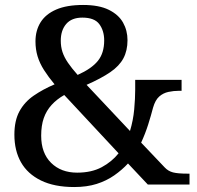

<svg xmlns="http://www.w3.org/2000/svg" viewBox="-20 -744 793 774"><path d="M279 10Q199 10 145 -16.5Q91 -43 64.5 -90Q38 -137 38 -201Q38 -258 58.5 -295.5Q79 -333 116 -358.5Q153 -384 200 -404Q175 -434 157.5 -461.5Q140 -489 131.5 -517Q123 -545 123 -577Q123 -621 143.5 -654Q164 -687 206.5 -705.5Q249 -724 315 -724Q379 -724 418.5 -704.5Q458 -685 476 -653Q494 -621 494 -582Q494 -540 477.5 -509Q461 -478 424.5 -453Q388 -428 329 -402L504 -216Q517 -259 521 -303Q525 -347 525 -382V-422H712V-378H702Q680 -378 659 -373.5Q638 -369 622 -355Q606 -341 597 -310Q589 -279 577.5 -242.5Q566 -206 549 -169L644 -69Q658 -54 677.5 -49Q697 -44 735 -44H744V0H576L496 -85Q472 -59 440.5 -37Q409 -15 369.5 -2.5Q330 10 279 10ZM291 -48Q349 -48 390 -70Q431 -92 458 -126L239 -361Q209 -344 188 -321Q167 -298 156.5 -268Q146 -238 146 -197Q146 -127 186 -87.5Q226 -48 291 -48ZM293 -442Q349 -467 374.5 -498.5Q400 -530 400 -581Q400 -620 380.5 -646.5Q361 -673 312 -673Q269 -673 247 -647.5Q225 -622 225 -580Q225 -555 232 -534Q239 -513 254 -491Q269 -469 293 -442Z"/></svg>

Font: ET Text
Style: Regular
Weight: 470
Designer: Monotype Design Team
Foundry: Monotype Imaging Inc.
Version: Version 2.009